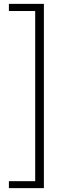

<svg xmlns="http://www.w3.org/2000/svg" viewBox="-20 -805 355 993"><path d="M26 168H207V-785H26V-748H162V132H26Z"/></svg>

Font: Noto Sans HK Light
Style: Regular
Weight: 300
Designer: Ryoko NISHIZUKA 西塚涼子 (kana, bopomofo & ideographs); Paul D. Hunt (Latin, Greek & Cyrillic); Sandoll Communications 산돌커뮤니
Foundry: Adobe
Version: Version 2.004;hotconv 1.0.118;makeotfexe 2.5.65603